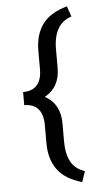

<svg xmlns="http://www.w3.org/2000/svg" viewBox="-58 -740 524 938"><g transform="rotate(-5 203.5 -271.0)"><path d="M148.9 -44.4V-134.3Q148.9 -184.6 126 -211.7Q103 -238.8 57.1 -238.8V-303.2Q103 -303.2 126 -329.8Q148.9 -356.4 148.9 -406.7V-497.6Q148.9 -576.2 186 -627.2Q223.1 -678.2 306.6 -701.7L324.2 -650.4Q235.4 -621.6 235.4 -497.6V-406.7Q235.4 -310.5 160.6 -270.5Q235.4 -230.5 235.4 -134.3V-44.4Q235.4 16.1 256.3 54.4Q277.3 92.8 324.2 107.9L306.6 160.2Q223.1 136.2 186 85Q148.9 33.7 148.9 -44.4Z"/></g></svg>

Font: Yantramanav
Style: Regular
Weight: 400
Version: Version 1.001;PS 1.0;hotconv 1.0.72;makeotf.lib2.5.5900; ttf